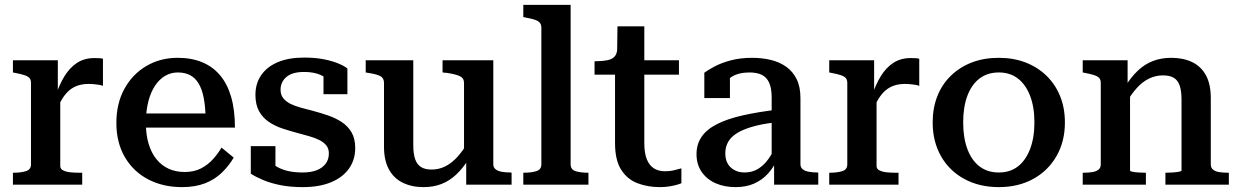

<svg xmlns="http://www.w3.org/2000/svg" viewBox="-20 -757 5077 787"><path d="M402 -516V-405Q395 -408 385 -409.5Q375 -411 365 -412Q355 -413 345 -413Q319 -413 299.5 -406.5Q280 -400 264.5 -387Q249 -374 236 -353.5Q223 -333 209 -304L208 -364Q223 -410 244.5 -445Q266 -480 296 -499.5Q326 -519 367 -519Q378 -519 387.5 -518.5Q397 -518 402 -516ZM33 0V-49H35Q66 -49 86.5 -55.5Q107 -62 107 -83V-417Q107 -431 100 -438Q93 -445 78.5 -449.5Q64 -454 43 -458L33 -460V-510H217V-359L227 -369V-76Q227 -64 240 -58Q253 -52 270.5 -50.5Q288 -49 302 -49H317V0Z M578 -252Q578 -204 589.5 -166.5Q601 -129 622 -103.5Q643 -78 672 -65Q701 -52 737 -52Q776 -52 804.5 -67Q833 -82 853.5 -105Q874 -128 888 -152L938 -111Q918 -77 889 -49Q860 -21 820 -5.5Q780 10 726 10Q648 10 587 -22Q526 -54 491.5 -113.5Q457 -173 457 -253Q457 -333 490 -393Q523 -453 580 -486.5Q637 -520 708 -520Q765 -520 808.5 -502Q852 -484 882 -448.5Q912 -413 927.5 -359.5Q943 -306 943 -234H557L556 -292H850L823 -269Q822 -320 815 -356Q808 -392 794 -415Q780 -438 759 -449Q738 -460 709 -460Q681 -460 657.5 -446.5Q634 -433 616 -406.5Q598 -380 588 -341Q578 -302 578 -252Z M1328 -128Q1328 -148 1317.5 -161Q1307 -174 1289 -183Q1271 -192 1248 -198.5Q1225 -205 1199 -212Q1169 -220 1138.5 -230Q1108 -240 1082.5 -257Q1057 -274 1042 -301Q1027 -328 1027 -368Q1027 -415 1051 -449.5Q1075 -484 1119.5 -502.5Q1164 -521 1226 -521Q1274 -521 1310 -513.5Q1346 -506 1370 -495.5Q1394 -485 1404 -476V-371H1306V-463Q1318 -464 1325.5 -460Q1333 -456 1336.5 -449Q1340 -442 1340 -433.5Q1340 -425 1337 -416Q1326 -431 1309.5 -441.5Q1293 -452 1272.5 -457Q1252 -462 1226 -462Q1178 -462 1154 -441.5Q1130 -421 1130 -389Q1130 -368 1141.5 -354Q1153 -340 1171.5 -331Q1190 -322 1214 -315.5Q1238 -309 1265 -302Q1295 -294 1325.5 -283.5Q1356 -273 1381 -256.5Q1406 -240 1421 -214.5Q1436 -189 1436 -150Q1436 -102 1410.5 -66Q1385 -30 1337 -10Q1289 10 1221 10Q1170 10 1130 2Q1090 -6 1060 -18.5Q1030 -31 1008 -45V-158H1109V-36Q1093 -44 1085 -53Q1077 -62 1074 -71Q1071 -80 1072.5 -88.5Q1074 -97 1079 -103Q1095 -85 1116 -73Q1137 -61 1163 -55.5Q1189 -50 1220 -50Q1254 -50 1277.5 -59Q1301 -68 1314.5 -85.5Q1328 -103 1328 -128Z M1674 -510V-162Q1674 -127 1681.5 -105Q1689 -83 1705.5 -72.5Q1722 -62 1749 -62Q1779 -62 1805 -75Q1831 -88 1854.5 -113.5Q1878 -139 1900 -178L1902 -106Q1878 -68 1850.5 -42Q1823 -16 1790 -3Q1757 10 1716 10Q1668 10 1631 -8Q1594 -26 1574 -63Q1554 -100 1554 -155V-417Q1554 -437 1539 -445Q1524 -453 1490 -458L1479 -460V-510ZM2002 -510V-84Q2002 -71 2011 -63.5Q2020 -56 2036 -53Q2052 -50 2073 -50L2077 -49V0H1891V-107L1882 -115V-417Q1882 -437 1864.5 -445Q1847 -453 1813 -458L1794 -460V-510Z M2319 -737V-83Q2319 -62 2339 -55.5Q2359 -49 2391 -49H2392V0H2125V-49H2127Q2158 -49 2178.5 -55.5Q2199 -62 2199 -83V-644Q2199 -657 2192 -664.5Q2185 -672 2171 -676.5Q2157 -681 2135 -685L2125 -687V-737Z M2417 -451V-506H2422Q2449 -506 2469 -510Q2489 -514 2499 -525Q2509 -536 2510 -556L2583 -510H2763V-451ZM2621 -171Q2621 -129 2631.5 -103.5Q2642 -78 2661 -66.5Q2680 -55 2706 -55Q2727 -55 2744.5 -59.5Q2762 -64 2773 -67V-6Q2764 -2 2750.5 1.5Q2737 5 2720.5 7.5Q2704 10 2684 10Q2635 10 2593 -6Q2551 -22 2526 -61.5Q2501 -101 2501 -170V-495L2509 -502L2511 -649H2621Z M3169 -308 3168 -256Q3124 -252 3089 -244Q3054 -236 3028 -225Q3002 -214 2985.5 -200Q2969 -186 2961 -168Q2953 -150 2953 -128Q2953 -103 2963 -86Q2973 -69 2991 -59.5Q3009 -50 3032 -50Q3064 -50 3088.5 -65.5Q3113 -81 3132 -108.5Q3151 -136 3165 -174L3168 -110Q3153 -73 3128.5 -46Q3104 -19 3071 -4.5Q3038 10 2995 10Q2949 10 2913 -6Q2877 -22 2856 -52.5Q2835 -83 2835 -125Q2835 -166 2856 -196.5Q2877 -227 2919.5 -248.5Q2962 -270 3024 -284Q3086 -298 3169 -308ZM3153 0V-103L3143 -104V-358Q3143 -396 3132.5 -418.5Q3122 -441 3102 -450.5Q3082 -460 3052 -460Q3007 -460 2978 -441.5Q2949 -423 2931 -397Q2928 -409 2929.5 -419Q2931 -429 2937 -437Q2943 -445 2952 -451Q2961 -457 2972 -460V-355H2867V-459Q2882 -470 2909 -484.5Q2936 -499 2975 -509.5Q3014 -520 3063 -520Q3103 -520 3139 -511.5Q3175 -503 3202.5 -483.5Q3230 -464 3245.5 -432.5Q3261 -401 3261 -355V-84Q3261 -71 3270 -63.5Q3279 -56 3295 -53Q3311 -50 3332 -50L3334 -49V0Z M3748 -516V-405Q3741 -408 3731 -409.5Q3721 -411 3711 -412Q3701 -413 3691 -413Q3665 -413 3645.5 -406.5Q3626 -400 3610.5 -387Q3595 -374 3582 -353.5Q3569 -333 3555 -304L3554 -364Q3569 -410 3590.5 -445Q3612 -480 3642 -499.5Q3672 -519 3713 -519Q3724 -519 3733.5 -518.5Q3743 -518 3748 -516ZM3379 0V-49H3381Q3412 -49 3432.5 -55.5Q3453 -62 3453 -83V-417Q3453 -431 3446 -438Q3439 -445 3424.5 -449.5Q3410 -454 3389 -458L3379 -460V-510H3563V-359L3573 -369V-76Q3573 -64 3586 -58Q3599 -52 3616.5 -50.5Q3634 -49 3648 -49H3663V0Z M4345 -255Q4345 -177 4310.5 -117Q4276 -57 4215 -23.5Q4154 10 4074 10Q3994 10 3932.5 -23.5Q3871 -57 3837 -117Q3803 -177 3803 -255Q3803 -314 3822 -362.5Q3841 -411 3877.5 -446.5Q3914 -482 3963.5 -501Q4013 -520 4074 -520Q4134 -520 4183.5 -501Q4233 -482 4269.5 -446.5Q4306 -411 4325.5 -362.5Q4345 -314 4345 -255ZM3928 -255Q3928 -192 3945.5 -145.5Q3963 -99 3995.5 -74.5Q4028 -50 4074 -50Q4120 -50 4152 -74.5Q4184 -99 4202 -145.5Q4220 -192 4220 -255Q4220 -319 4202 -365Q4184 -411 4152 -435.5Q4120 -460 4074 -460Q4028 -460 3995.5 -435.5Q3963 -411 3945.5 -365Q3928 -319 3928 -255Z M4418 0V-49H4420Q4441 -49 4457 -51.5Q4473 -54 4482.5 -61.5Q4492 -69 4492 -83V-417Q4492 -431 4485 -438Q4478 -445 4463.5 -449.5Q4449 -454 4428 -458L4418 -460V-510H4602V-403L4612 -396V-58Q4612 -55 4622 -53Q4632 -51 4647 -50Q4662 -49 4675 -49H4677V0ZM5017 0H4757V-49H4759Q4771 -49 4786 -50Q4801 -51 4812 -53Q4823 -55 4823 -58V-350Q4823 -384 4815.5 -406Q4808 -428 4791.5 -438Q4775 -448 4747 -448Q4717 -448 4690 -435Q4663 -422 4639.5 -396Q4616 -370 4594 -331L4592 -402Q4616 -441 4644 -467.5Q4672 -494 4706 -507Q4740 -520 4781 -520Q4830 -520 4866.5 -502.5Q4903 -485 4923 -448.5Q4943 -412 4943 -355V-83Q4943 -69 4952.5 -61.5Q4962 -54 4978 -51.5Q4994 -49 5015 -49H5017Z"/></svg>

Font: Roboto Serif 36pt Medium
Style: Regular
Weight: 500
Designer: Greg Gazdowicz
Foundry: Commercial Type
Version: Version 1.008